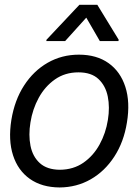

<svg xmlns="http://www.w3.org/2000/svg" viewBox="-20 -785 590 816"><path d="M404.3 -610.4 346.7 -710 256.8 -610.4H176.8L177.7 -616.2L317.4 -764.6H393.6L484.4 -616.2L483.4 -610.4ZM233.4 11.7Q157.7 11.2 106.9 -24.7Q56.2 -60.5 35.4 -125Q14.6 -189.5 28.3 -275.4Q42 -359.4 82.3 -421.6Q122.6 -483.9 182.6 -518.3Q242.7 -552.7 315.4 -552.7Q390.6 -552.7 441.2 -516.8Q491.7 -481 512.7 -416Q533.7 -351.1 519.5 -264.6Q506.3 -181.6 465.8 -119.4Q425.3 -57.1 365.5 -22.9Q305.7 11.2 233.4 11.7ZM234.4 -63.5Q292 -64 334.5 -93.5Q377 -123 403.3 -171.1Q429.7 -219.2 438.5 -275.4Q447.3 -329.1 438 -375Q428.7 -420.9 398.4 -449.2Q368.2 -477.5 313.5 -477.5Q256.3 -477.5 213.6 -447.5Q170.9 -417.5 144.5 -369.1Q118.2 -320.8 109.4 -264.6Q100.6 -211.4 109.6 -165.5Q118.7 -119.6 149.2 -91.8Q179.7 -64 234.4 -63.5Z"/></svg>

Font: Inter Tight
Style: Italic
Weight: 400
Italic angle: -9.39999°
Designer: Rasmus Andersson
Foundry: rsms
Version: Version 3.002